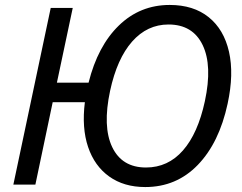

<svg xmlns="http://www.w3.org/2000/svg" viewBox="-20 -746 980 776"><path d="M34 0 185 -714H274L210 -412H338Q375 -560 460.5 -643Q546 -726 666 -726Q762 -726 823.5 -676.5Q885 -627 905.5 -537Q926 -447 900 -327Q866 -169 779.5 -79.5Q693 10 567 10Q481 10 421.5 -32.5Q362 -75 336 -152Q310 -229 323 -333H193L123 0ZM570 -69Q659 -69 719.5 -138Q780 -207 808 -337Q839 -481 799 -564Q759 -647 661 -647Q575 -647 514 -578Q453 -509 425 -379Q394 -234 433.5 -151.5Q473 -69 570 -69Z"/></svg>

Font: Noto Sans
Style: Italic
Weight: 400
Italic angle: -12°
Designer: Monotype Design Team
Foundry: Monotype Imaging Inc.
Version: Version 2.013; ttfautohint (v1.8.4.7-5d5b)